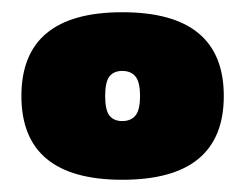

<svg xmlns="http://www.w3.org/2000/svg" viewBox="-20 -674 401 314"><path d="M180 -380Q15 -380 15 -517Q15 -654 180 -654Q346 -654 346 -517Q346 -380 180 -380ZM180 -476Q194 -476 201.5 -485Q209 -494 209 -517Q209 -540 201.5 -549Q194 -558 180 -558Q166 -558 159 -549Q152 -540 152 -517Q152 -494 159 -485Q166 -476 180 -476Z"/></svg>

Font: Boz Display
Style: Regular
Weight: 900
Version: Version 2.000; ttfautohint (v1.8.3)